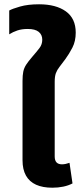

<svg xmlns="http://www.w3.org/2000/svg" viewBox="-20 -865 378 895"><path d="M224 10Q179 10 148 -4Q117 -18 101 -46.5Q85 -75 85 -118V-488Q85 -514 88.5 -531Q92 -548 102 -563.5Q112 -579 131 -601Q151 -624 164 -641Q177 -658 177 -680Q177 -703 160.5 -716.5Q144 -730 109 -730Q82 -730 61 -723Q40 -716 23 -705V-816Q37 -824 73.5 -834.5Q110 -845 162 -845Q241 -845 287 -812Q333 -779 333 -713Q333 -673 317.5 -643Q302 -613 285 -590Q269 -568 257.5 -553.5Q246 -539 240.5 -524Q235 -509 235 -484V-136Q235 -117 243.5 -108Q252 -99 269 -99Q277 -99 286.5 -101Q296 -103 304 -106L318 -10Q299 0 275 5Q251 10 224 10Z"/></svg>

Font: Noto Sans Thai
Style: Bold
Weight: 700
Designer: Monotype Design Team
Foundry: Monotype Imaging Inc.
Version: Version 2.001